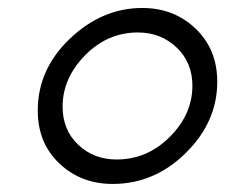

<svg xmlns="http://www.w3.org/2000/svg" viewBox="-20 -455 565 479"><path d="M74.2 -179.2Q74.2 -282.2 154.5 -358.6Q234.9 -435.1 335 -435.1Q414.1 -435.1 468 -383.5Q522 -332 522 -251Q522 -150.9 443.6 -73.5Q365.2 3.9 261.2 3.9Q182.1 3.9 128.2 -47.1Q74.2 -98.1 74.2 -179.2ZM136.2 -189Q136.2 -130.9 175 -94Q213.9 -57.1 271 -57.1Q347.2 -57.1 403.6 -113.5Q460 -169.9 460 -241.2Q460 -299.3 420.4 -336.7Q380.9 -374 324.2 -374Q248 -374 192.1 -316.9Q136.2 -259.8 136.2 -189Z"/></svg>

Font: CMU Typewriter Text
Style: LightOblique
Weight: 200
Italic angle: -9.46001°
Version: Version 0.7.0